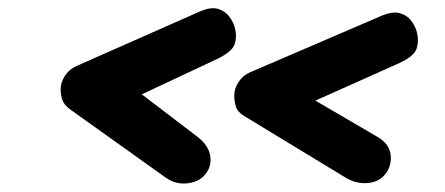

<svg xmlns="http://www.w3.org/2000/svg" viewBox="-20 -561 1065 459"><path d="M896 -139Q881 -124.5 855.5 -123.2Q830 -122 806 -136.5L564 -283.5Q547.5 -293.5 543.8 -306.5Q540 -319.5 540 -333Q540 -349 550.2 -364.8Q560.5 -380.5 577.5 -388L891.5 -523Q918.5 -534.5 936 -529.5Q953.5 -524.5 963.2 -511.2Q973 -498 976.5 -484.5Q982 -464 976 -445Q970 -426 932 -409L734 -320.5L882 -234Q912.5 -216.5 914.2 -187.8Q916 -159 896 -139ZM466 -139Q451 -124.5 424.8 -122.5Q398.5 -120.5 376 -136.5L149 -298.5Q133 -310 129 -322.2Q125 -334.5 125 -348Q125 -364 135.2 -379.8Q145.5 -395.5 162.5 -403L456.5 -533Q483.5 -545 501 -539.8Q518.5 -534.5 528.2 -521.2Q538 -508 541.5 -494.5Q547 -474 540.8 -455.2Q534.5 -436.5 497 -419L319 -335.5L452 -234Q480 -212.5 483 -185.8Q486 -159 466 -139Z"/></svg>

Font: Edu AU VIC WA NT Hand
Style: Bold
Weight: 700
Version: Version 1.001